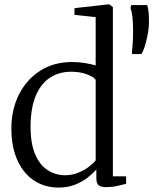

<svg xmlns="http://www.w3.org/2000/svg" viewBox="-20 -839 695 870"><path d="M244.5 11Q201 11 162.5 -5.5Q124 -22 94.8 -55.5Q65.5 -89 48.5 -139.2Q31.5 -189.5 31.5 -257Q31.5 -342 65.5 -410Q99.5 -478 161.5 -518Q223.5 -558 306.5 -558Q338 -558 365.5 -553.2Q393 -548.5 413.5 -542.5V-761.5L317.5 -771.5V-802L469 -819H475.5L491.5 -807V-40H551.5V-6Q533 -1.5 509.8 3.8Q486.5 9 461 9Q439 9 427.8 1.2Q416.5 -6.5 416.5 -34V-71Q401 -53 376.5 -33.8Q352 -14.5 319 -1.8Q286 11 244.5 11ZM274.5 -45Q306.5 -45 333.8 -56Q361 -67 381.8 -82.5Q402.5 -98 413.5 -112V-477.5Q404.5 -491 373.2 -502.5Q342 -514 302.5 -514Q249 -514 208 -488Q167 -462 143.2 -407.8Q119.5 -353.5 118.5 -269.5Q118 -190 139 -140.5Q160 -91 196 -68Q232 -45 274.5 -45ZM621 -594H580L577.5 -599Q580 -620.5 581.5 -645.8Q583 -671 583 -701Q583 -737 580 -762.5Q577 -788 571 -802.5L575 -816H647Q651.5 -802.5 653.2 -784Q655 -765.5 655 -734Q655 -717.5 650.8 -691.5Q646.5 -665.5 639 -638.8Q631.5 -612 621 -594Z"/></svg>

Font: Merriweather 48pt Light
Style: Regular
Weight: 300
Version: Version 2.100